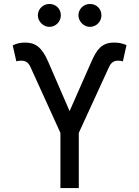

<svg xmlns="http://www.w3.org/2000/svg" viewBox="-20 -953 706 973"><path d="M286.2 0H379.3V-279.5L532.3 -612.9C543 -636.7 557.9 -645.6 578.1 -645.6C588.1 -645.6 598.7 -644.2 602.6 -641.7L621.1 -724.4C598.7 -734 580.6 -737.2 557.9 -737.2C495.7 -737.2 470.5 -702.4 443.2 -640.6L332.7 -389.9L223.7 -641.3C191.4 -716.3 156.6 -737.2 108 -737.2C84.5 -737.2 67.1 -734 44.4 -723L62.9 -641.7C67.1 -644.2 78.8 -645.6 87.4 -645.6C109 -645.6 123.6 -637.1 134.6 -612.9L286.2 -279.5ZM171.9 -875C171.9 -844.5 199.2 -816.8 230.1 -816.8C263.5 -816.8 288.4 -844.5 288.4 -875C288.4 -908.4 263.5 -932.9 230.1 -932.9C199.2 -932.9 171.9 -908.4 171.9 -875ZM377.5 -875C377.5 -844.5 404.8 -816.8 435.7 -816.8C469.1 -816.8 494 -844.5 494 -875C494 -908.4 469.1 -932.9 435.7 -932.9C404.8 -932.9 377.5 -908.4 377.5 -875Z"/></svg>

Font: Margiela Sans Text
Style: Regular
Weight: 400
Designer: Stefan Endress, Andreas Faust
Version: Version 1.100;FEAKit 1.0